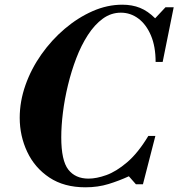

<svg xmlns="http://www.w3.org/2000/svg" viewBox="-20 -785 760 818"><path d="M344 13Q253 13 190.5 -28.5Q128 -70 96 -138Q64 -206 64 -283Q64 -353 88.5 -422.5Q113 -492 156.5 -553.5Q200 -615 256 -662.5Q312 -710 374.5 -737.5Q437 -765 501 -765Q543 -765 576.5 -751.5Q610 -738 641 -707L685 -754H720L673 -521H643Q643 -587 623 -634Q603 -681 569.5 -706Q536 -731 495 -731Q453 -731 418 -705.5Q383 -680 354.5 -636Q326 -592 305 -537Q284 -482 269.5 -422Q255 -362 248 -305Q241 -248 241 -200Q241 -101 271 -62.5Q301 -24 357 -24Q391 -24 433 -39Q475 -54 521.5 -93.5Q568 -133 612 -206H642L589 0H559L529 -34Q488 -15 442.5 -1Q397 13 344 13Z"/></svg>

Font: Libre Bodoni
Style: Italic
Weight: 400
Italic angle: -13°
Designer: Pablo Impallari, Rodrigo Fuenzalida
Foundry: Impallari Type
Version: Version 2.005;gftools[0.9.23]